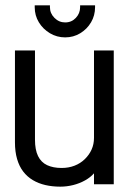

<svg xmlns="http://www.w3.org/2000/svg" viewBox="-20 -690 486 719"><path d="M336 -670H280V-663Q280 -640 264 -623Q248 -606 224 -606Q201 -606 184 -623Q167 -640 167 -663V-670H110V-663Q110 -632 125.5 -606.5Q141 -581 167 -565.5Q193 -550 224 -550Q255 -550 280.5 -565.5Q306 -581 321 -606.5Q336 -632 336 -663ZM332 -41V0H406V-501H332V-174Q332 -150 323 -130Q314 -110 297.5 -94Q281 -78 259 -69.5Q237 -61 211 -61Q179 -61 156.5 -71.5Q134 -82 122.5 -105.5Q111 -129 111 -167V-501H36V-157Q36 -122 44 -94.5Q52 -67 67 -47.5Q82 -28 103 -15.5Q124 -3 150 3Q176 9 206 9Q230 9 254 3Q278 -3 298.5 -14.5Q319 -26 332 -41Z"/></svg>

Font: Advent Pro Medium
Style: Regular
Weight: 500
Designer: VivaRado, Andreas Kalpakidis
Foundry: VivaRado, Andreas Kalpakidis
Version: Version 3.000